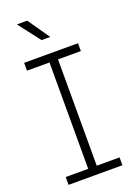

<svg xmlns="http://www.w3.org/2000/svg" viewBox="-169 -971 720 1035"><g transform="rotate(-20 190.5 -454.0)"><path d="M165 -16V-684H214V-16ZM36 -655V-700H345V-655ZM36 0V-45H345V0ZM166 -783 70 -908H129L216 -783Z"/></g></svg>

Font: SUSE ExtraLight
Style: Regular
Weight: 250
Designer: Rene Bieder
Foundry: SUSE
Version: Version 1.000